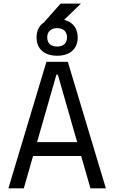

<svg xmlns="http://www.w3.org/2000/svg" viewBox="-20 -1032 626 1052"><path d="M25.9 0H110.4L161.1 -177.2H424.8L475.6 0H560.1L351.6 -693.4H234.4ZM293 -726.6C363.3 -726.6 405.8 -764.2 405.8 -827.1C405.8 -877.4 378.4 -911.6 331.5 -923.3L423.3 -1012.2H312L220.2 -908.7C194.3 -891.6 180.2 -863.8 180.2 -827.1C180.2 -764.2 222.7 -726.6 293 -726.6ZM183.1 -253.4 289.1 -623H296.9L402.8 -253.4ZM293 -776.9C258.8 -776.9 238.8 -795.4 238.8 -827.1C238.8 -858.9 258.8 -877.9 293 -877.9C327.1 -877.9 347.2 -858.9 347.2 -827.1C347.2 -795.4 327.1 -776.9 293 -776.9Z"/></svg>

Font: Cascadia Code SemiLight
Style: Regular
Weight: 350
Monospace: yes
Designer: Aaron Bell
Foundry: Saja Typeworks
Version: Version 2404.023